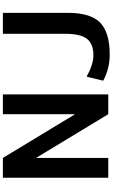

<svg xmlns="http://www.w3.org/2000/svg" viewBox="255 -1025 780 1330"><g transform="rotate(-90 645.0 -360.0)"><path d="M79 0V-730H216L517 -233H519V-730H656V0H519L218 -497H216V0ZM1076 -730H1221V-280Q1221 -122 1153 -56Q1085 10 931 10Q835 10 751 -35L779 -150Q864 -103 927 -103Q1005 -103 1040.5 -147Q1076 -191 1076 -300Z"/></g></svg>

Font: M PLUS 1p
Style: Bold
Weight: 700
Version: Version 1.062